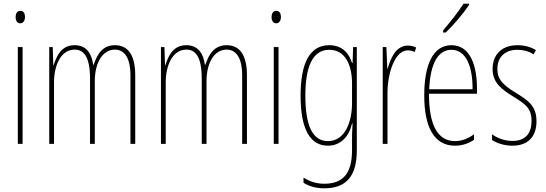

<svg xmlns="http://www.w3.org/2000/svg" viewBox="-20 -783 2974 1045"><path d="M91 -724C71 -724 65 -706 65 -690C65 -672 73 -656 90 -656C106 -656 116 -670 116 -691C116 -707 110 -724 91 -724ZM103 -527H77V0H103Z M606 -537C540 -537 510 -491 490 -431H487C480 -486 454 -537 386 -537C311 -537 287 -474 272 -428H270L267 -527H248V0H274V-337C274 -422 309 -513 386 -513C433 -513 470 -479 470 -355V0H496V-341C496 -444 540 -513 605 -513C653 -513 690 -475 690 -372V0H716V-374C716 -487 674 -537 606 -537Z M1214 -537C1148 -537 1118 -491 1098 -431H1095C1088 -486 1062 -537 994 -537C919 -537 895 -474 880 -428H878L875 -527H856V0H882V-337C882 -422 917 -513 994 -513C1041 -513 1078 -479 1078 -355V0H1104V-341C1104 -444 1148 -513 1213 -513C1261 -513 1298 -475 1298 -372V0H1324V-374C1324 -487 1282 -537 1214 -537Z M1484 -724C1464 -724 1458 -706 1458 -690C1458 -672 1466 -656 1483 -656C1499 -656 1509 -670 1509 -691C1509 -707 1503 -724 1484 -724ZM1496 -527H1470V0H1496Z M1772 -537C1662 -537 1616 -433 1616 -262C1616 -76 1670 10 1765 10C1836 10 1881 -43 1896 -111H1899C1896 -70 1896 -43 1896 -12V35C1896 163 1845 217 1745 217C1700 217 1668 205 1632 184V212C1665 232 1702 242 1745 242C1867 242 1922 173 1922 35V-527H1902L1899 -440H1896C1881 -489 1846 -537 1772 -537ZM1772 -512C1861 -512 1896 -426 1896 -329V-221C1896 -126 1861 -15 1765 -15C1684 -15 1642 -93 1642 -262C1642 -411 1677 -512 1772 -512Z M2200 -535C2133 -535 2105 -462 2090 -409H2088L2083 -527H2063V0H2089V-277C2089 -380 2127 -509 2200 -509C2214 -509 2229 -504 2237 -500L2245 -524C2231 -532 2213 -535 2200 -535Z M2533 -756V-763H2503C2469 -711 2437 -671 2392 -618V-606H2406C2445 -643 2500 -707 2533 -756ZM2437 -537C2336 -537 2289 -429 2289 -264C2289 -94 2341 10 2456 10C2497 10 2532 -3 2560 -22V-52C2525 -27 2491 -15 2456 -15C2361 -15 2314 -106 2315 -273H2576V-301C2576 -421 2542 -537 2437 -537ZM2437 -512C2520 -512 2553 -414 2552 -297H2316C2322 -442 2367 -512 2437 -512Z M2900 -123C2900 -210 2850 -239 2784 -280C2720 -320 2687 -349 2687 -407C2687 -475 2731 -512 2796 -512C2828 -512 2862 -503 2884 -487L2897 -510C2871 -527 2835 -537 2797 -537C2704 -537 2661 -479 2661 -408C2661 -330 2712 -296 2779 -254C2838 -217 2873 -195 2873 -125C2873 -56 2839 -16 2769 -16C2727 -16 2687 -31 2658 -52V-21C2681 -6 2720 10 2769 10C2857 10 2900 -43 2900 -123Z"/></svg>

Font: Noto Sans Tamil ExtraCondensed Thin
Style: Regular
Weight: 100
Width: 2
Designer: Jelle Bosma - Monotype Design Team
Foundry: Monotype Imaging Inc.
Version: Version 2.004